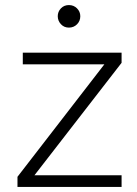

<svg xmlns="http://www.w3.org/2000/svg" viewBox="-20 -738 542 758"><path d="M252 -629Q233 -629 220.5 -642.5Q208 -656 208 -674Q208 -692 220.5 -705Q233 -718 252 -718Q271 -718 284 -705Q297 -692 297 -674Q297 -655 284 -642Q271 -629 252 -629ZM49 0V-40L392 -484H70V-530H460V-490L116 -46H460V0Z"/></svg>

Font: Be Vietnam Pro ExtraLight
Style: Regular
Weight: 200
Designer: Lam Bao, Tony Le, Vietanh Nguyen
Foundry: Yellow Type Foundry
Version: Version 1.002; ttfautohint (v1.8.3)